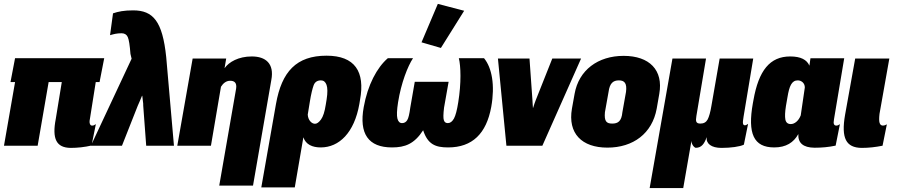

<svg xmlns="http://www.w3.org/2000/svg" viewBox="-60 -746 4599 983"><path d="M300.8 11.2C336.4 11.2 373 7.3 408.7 -1L430.7 -110.4C422.4 -104.5 418.5 -103 411.1 -103C405.8 -103 402.3 -106 400.4 -111.8C397.9 -117.2 397.9 -126 400.4 -137.7L430.2 -325.7H449.7L473.6 -448.2H17.1L-6.3 -325.7H17.1L-39.6 0H132.8L189 -325.7H256.3L225.6 -137.7C205.6 -34.7 228.5 9.8 300.8 11.2Z M405.3 0H564.5L645.5 -205.1L656.2 -229.5L667 -255.4H668.5L671.4 -230C672.9 -219.7 673.8 -211.4 673.3 -205.1L688.5 0H830.6L791 -453.6C772 -636.7 724.6 -692.9 621.6 -692.9C574.7 -692.9 545.9 -687 518.6 -677.7L503.4 -565.9C522.5 -571.3 537.6 -575.7 562.5 -575.7C577.6 -575.7 588.4 -569.3 594.2 -556.2C600.1 -543 604.5 -514.2 607.9 -470.2L613.8 -445.3Z M1062.5 204.1H1235.4L1329.1 -336.4C1345.2 -420.9 1299.8 -457 1229 -457C1160.6 -457 1111.8 -428.2 1090.3 -397.5H1089.8L1098.1 -446.3H926.3L847.7 0H1020L1071.3 -301.8C1082.5 -319.8 1098.1 -332.5 1118.2 -332.5C1140.1 -332.5 1153.3 -322.3 1148.9 -292.5Z M1277.8 213.4H1449.2L1493.2 -43C1505.4 -6.3 1539.1 8.8 1582 8.8C1676.3 8.8 1753.9 -66.4 1779.8 -213.4L1783.2 -234.4C1810.1 -379.4 1756.8 -460.9 1611.8 -460.9C1457.5 -460.9 1382.3 -379.4 1353 -213.9ZM1552.7 -112.3C1535.2 -112.3 1517.1 -131.3 1515.6 -159.2L1526.4 -225.6C1532.7 -264.6 1539.6 -292.5 1545.9 -309.6C1552.2 -326.2 1564.5 -334.5 1583.5 -334.5C1596.7 -334.5 1606.4 -326.7 1611.8 -311.5C1617.2 -296.4 1617.7 -271.5 1612.3 -237.3L1607.9 -210.4C1602.5 -174.3 1594.2 -148.9 1583.5 -134.3C1572.8 -119.6 1562.5 -112.3 1552.7 -112.3Z M1946.8 8.8C2013.7 8.8 2061 -8.8 2106.4 -79.1C2129.9 -7.3 2168.9 8.8 2233.9 8.8C2358.9 8.8 2430.2 -62.5 2455.1 -198.7C2475.1 -310.1 2458.5 -399.4 2418 -448.2H2289.1C2299.3 -407.7 2302.2 -321.8 2286.1 -222.2C2279.8 -182.1 2272.5 -154.3 2264.2 -139.2C2255.4 -123.5 2245.1 -115.7 2232.9 -115.7C2222.2 -115.7 2215.3 -120.6 2212.4 -130.9C2209 -140.6 2209.5 -162.1 2213.4 -194.8L2236.8 -327.1H2063.5L2040.5 -194.8C2036.1 -162.1 2031.2 -140.6 2024.9 -130.9C2018.6 -120.6 2009.8 -115.7 1998.5 -115.7C1986.3 -115.7 1978.5 -123.5 1974.6 -139.2C1970.7 -154.3 1971.7 -182.1 1978 -222.2C1993.7 -321.3 2027.8 -407.7 2054.7 -448.2H1925.8C1869.6 -399.9 1822.3 -310.5 1802.2 -197.8C1777.3 -61 1826.2 8.8 1946.8 8.8ZM2197.3 -500.5 2316.4 -690.9 2181.6 -726.1 2098.1 -529.3Z M2532.7 0H2716.8L2915 -446.3H2767.6L2682.6 -232.4L2676.3 -215.3C2673.8 -209 2671.4 -201.7 2669.4 -193.8H2668.5L2667 -215.3C2666.5 -221.7 2666 -227.5 2666 -233.4L2650.9 -446.3H2489.3Z M3049.8 9.8C3182.1 9.8 3279.3 -63 3302.2 -189.9L3315.4 -265.6C3336.9 -387.2 3265.1 -460 3132.8 -460C3001.5 -460 2903.3 -387.2 2881.8 -265.6L2868.2 -189.9C2846.2 -63 2918.5 9.8 3049.8 9.8ZM3074.2 -113.3C3045.4 -113.3 3032.7 -124.5 3037.1 -171.4L3055.7 -275.4C3061.5 -319.8 3079.1 -334.5 3108.4 -334.5C3137.2 -334.5 3150.9 -319.8 3145 -275.4L3126.5 -171.4C3122.1 -124.5 3103.5 -113.3 3074.2 -113.3Z M3266.1 216.8H3438L3480 -24.4C3480.5 -4.4 3496.1 10.7 3502.4 10.7C3531.7 10.7 3546.4 -10.3 3558.1 -43.9C3554.2 -10.7 3581.5 11.2 3633.8 11.2C3681.2 11.2 3728.5 4.9 3748.5 -5.4L3770 -111.8C3764.2 -107.4 3757.8 -104.5 3753.9 -104.5C3748.5 -104.5 3745.1 -107.4 3744.1 -113.3C3742.7 -118.7 3743.7 -130.9 3747.1 -149.9L3796.4 -446.3H3624.5L3582.5 -205.1C3577.1 -171.9 3570.3 -148.4 3563 -134.3C3555.2 -120.1 3543 -113.3 3525.9 -113.3C3502.4 -113.3 3501 -125.5 3505.4 -152.3L3554.7 -446.3H3382.8Z M4110.4 10.3C4146 10.3 4182.6 7.3 4218.3 -0.5L4240.2 -110.4C4233.9 -106 4228.5 -103 4222.2 -103C4215.8 -103 4211.9 -105.5 4210 -109.9C4207.5 -114.3 4207.5 -123 4210 -136.2L4262.2 -447.8H4089.4L4084 -409.7C4071.3 -439.9 4040 -457 3985.8 -457C3881.8 -457 3824.2 -385.7 3797.4 -232.9L3794.4 -216.8C3767.1 -63 3797.9 8.8 3903.8 8.8C3964.8 8.8 4003.4 -16.6 4027.3 -59.6C4024.9 -14.2 4051.8 9.8 4110.4 10.3ZM3988.8 -110.8C3973.1 -110.8 3963.9 -118.7 3960.9 -134.3C3958 -149.4 3959 -172.9 3963.9 -203.6L3971.7 -248.5C3981 -305.2 3993.2 -334.5 4024.4 -334.5C4043.5 -334.5 4061 -319.8 4060.5 -297.9L4039.6 -155.3C4028.3 -126.5 4007.8 -110.8 3988.8 -110.8Z M4350.6 11.2C4387.7 11.2 4421.9 7.3 4458.5 0L4480.5 -109.4C4473.1 -105 4466.8 -103 4460.9 -103C4452.1 -103 4446.3 -107.4 4443.4 -116.7C4440.4 -126 4440.4 -141.1 4442.9 -163.1L4493.2 -446.3H4318.4L4266.6 -158.2C4245.6 -37.6 4272 9.8 4350.6 11.2Z"/></svg>

Font: Roboto Flex Super Cond Black
Style: Italic
Weight: 900
Width: 3
Italic angle: -10°
Designer: Berlow after Robertson
Foundry: Google
Version: Version 3.200;Glyphs 3.3 (3311)